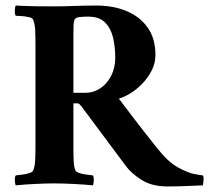

<svg xmlns="http://www.w3.org/2000/svg" viewBox="-20 -665 755 693"><path d="M328 -645Q389 -645 437 -625Q485 -605 513 -565.5Q541 -526 541 -467Q541 -437 527.5 -410.5Q514 -384 493 -362.5Q472 -341 449.5 -327.5Q427 -314 409 -309Q445 -261 477 -219.5Q509 -178 529.5 -152.5Q550 -127 550 -127Q586 -81 622 -61Q658 -41 683 -36.5Q708 -32 712 -32Q716 -27 714.5 -12.5Q713 2 712 4Q691 5 652.5 6.5Q614 8 584 8Q528 8 490.5 -16Q453 -40 435 -65L277 -277Q277 -277 271 -284.5Q265 -292 259 -292H245V-142Q245 -139 245 -135.5Q245 -132 245 -129Q245 -103 246 -83Q247 -63 252 -50Q255 -44 267.5 -40Q280 -36 294.5 -34.5Q309 -33 315 -32Q319 -27 318.5 -14Q318 -1 315 4Q287 1 246.5 -1Q206 -3 175 -3Q144 -3 105 -1Q66 1 37 4Q34 -1 33.5 -14Q33 -27 37 -32Q44 -33 58 -34.5Q72 -36 85 -40Q98 -44 100 -50Q106 -65 107 -88Q108 -111 108 -142V-501Q108 -533 107 -555.5Q106 -578 100 -593Q98 -600 85 -603Q72 -606 58 -607Q44 -608 37 -608Q33 -613 33.5 -627Q34 -641 37 -645Q70 -643 108 -642.5Q146 -642 177 -642Q208 -642 246.5 -643.5Q285 -645 328 -645ZM396 -457Q396 -496 388 -529.5Q380 -563 359 -584Q338 -605 298 -605Q282 -605 267.5 -603.5Q253 -602 249 -594Q246 -586 245.5 -574Q245 -562 245 -546Q245 -543 245 -540Q245 -537 245 -534V-330H289Q317 -330 341.5 -346Q366 -362 381 -391Q396 -420 396 -457Z"/></svg>

Font: Amiri
Style: Bold
Weight: 700
Designer: Khaled Hosny
Version: Version 0.113